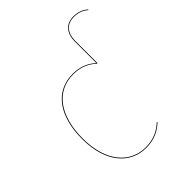

<svg xmlns="http://www.w3.org/2000/svg" viewBox="-207 -855 986 986"><g transform="rotate(-45 286.0 -362.0)"><path d="M492.1 -733.4C441.4 -733.4 406.8 -700 406.8 -636.8V-480.6C372.2 -511.1 333 -527.2 282.1 -527.2C156 -527.2 79.3 -426 79.3 -256.1C79.3 -86.1 164.4 9.1 280.4 9.1C341.1 9.1 381.6 -12.8 414.9 -44L411.9 -46.5C378.8 -15.6 338.8 5.2 280.3 5.2C166.9 5.2 83.4 -88.7 83.4 -256.1C83.4 -423.6 159.6 -523.4 282.2 -523.4C333.2 -523.4 372.9 -507.3 407.8 -475L410.8 -477.2V-636.7C410.8 -698.3 443.8 -729.6 492.1 -729.6C529 -729.6 551 -717.6 570.1 -701.9L572.1 -705.1C553.9 -720.1 530.5 -733.4 492.1 -733.4Z"/></g></svg>

Font: Fira Sans Four
Style: Regular
Weight: 100
Designer: Carrois Corporate & Edenspiekermann AG
Foundry: Carrois Corporate GbR & Edenspiekermann AG
Version: Version 4.203;PS 004.203;hotconv 1.0.88;makeotf.lib2.5.64775